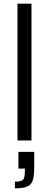

<svg xmlns="http://www.w3.org/2000/svg" viewBox="-20 -763 267 1043"><path d="M61 0ZM75 0V-743H151V0ZM115 170V153H80V62H166V141Q166 191 158.5 215.5Q151 240 129 250Q107 260 61 260V224Q95 224 105 213.5Q115 203 115 170Z"/></svg>

Font: Assailand
Style: Regular
Weight: 400
Designer: Hector Gatti with collaboration of the Omnibus-Type team
Foundry: Omnibus-Type
Version: Version 0.072;October 19, 2019;FontCreator 12.0.0.2547 64-bi